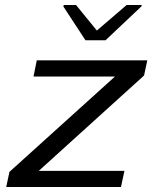

<svg xmlns="http://www.w3.org/2000/svg" viewBox="-20 -753 625 773"><path d="M5 0 18 -61 443 -445H115L128 -510H573L560 -449L136 -65H481L467 0ZM324 -591 235 -727 237 -733H286L370 -630L490 -733H551L549 -727L405 -591Z"/></svg>

Font: Saira Expanded
Style: Italic
Weight: 400
Width: 7
Italic angle: -12°
Designer: Hector Gatti with collaboration of the Omnibus-Type team
Foundry: Omnibus-Type
Version: Version 1.101